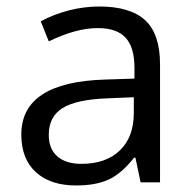

<svg xmlns="http://www.w3.org/2000/svg" viewBox="-20 -564 596 594"><path d="M415 0 398.9 -76.2H395Q355 -25.9 315.2 -8.1Q275.4 9.8 215.8 9.8Q136.2 9.8 91.1 -31.2Q45.9 -72.3 45.9 -147.9Q45.9 -310.1 305.2 -317.9L396 -320.8V-354Q396 -417 368.9 -447Q341.8 -477.1 282.2 -477.1Q215.3 -477.1 130.9 -436L106 -498Q145.5 -519.5 192.6 -531.7Q239.7 -543.9 287.1 -543.9Q382.8 -543.9 429 -501.5Q475.1 -459 475.1 -365.2V0ZM231.9 -57.1Q307.6 -57.1 350.8 -98.6Q394 -140.1 394 -214.8V-263.2L313 -259.8Q216.3 -256.3 173.6 -229.7Q130.9 -203.1 130.9 -147Q130.9 -103 157.5 -80.1Q184.1 -57.1 231.9 -57.1Z"/></svg>

Font: f02100778
Style: Regular
Weight: 400
Foundry: Ascender Corporation
Version: Version 1.10